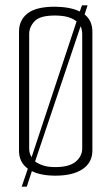

<svg xmlns="http://www.w3.org/2000/svg" viewBox="-20 -653 416 717"><path d="M61 44 84 -23Q51 -47 51 -90V-535Q51 -578 83 -603Q115 -628 186 -628Q244 -627 278 -610L286 -633H307L296 -599Q325 -576 325 -534V-91Q325 -46 288.5 -21.5Q252 3 187 3Q133 3 99 -14L80 44ZM89 -98Q89 -80 98 -66L266 -573Q254 -583 234.5 -589Q215 -595 184 -595Q129 -595 109 -573.5Q89 -552 89 -526ZM186 -29Q239 -29 263 -49.5Q287 -70 287 -99V-525Q287 -542 281 -555L111 -50Q123 -41 141.5 -35Q160 -29 186 -29Z"/></svg>

Font: Smooch Sans Light
Style: Regular
Weight: 300
Designer: Robert E. Leuschke
Foundry: Robert E. Leuschke
Version: Version 1.010; ttfautohint (v1.8.3)